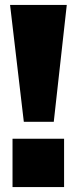

<svg xmlns="http://www.w3.org/2000/svg" viewBox="-20 -762 327 782"><path d="M199 -266H77L21 -742H252ZM241 0H31V-197H241Z"/></svg>

Font: Morrison Black
Style: Regular
Weight: 900
Designer: Pablo Impallari, Rodrigo Fuenzalida (Modified by Dan O. Williams)
Version: Version 0.03;June 6, 2019;FontCreator 11.5.0.2425 64-bit; tt